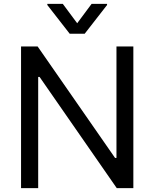

<svg xmlns="http://www.w3.org/2000/svg" viewBox="-20 -966 793 986"><path d="M664.8 0H579.5L183.2 -571H176.1V0H88.1V-727.3H173.3L571 -154.8H578.1V-727.3H664.8ZM414.8 -792.6H338.1L223 -940.3V-946H302.6L376.4 -846.6L450.3 -946H529.8V-940.3Z"/></svg>

Font: Linik Sans
Style: Regular
Weight: 400
Designer: Rasmus Andersson (font), Marc Monis (original base), Kil Hyung-jin (Pretendard portions), Cristiano Sobral (main changes
Foundry: rsms
Version: Version 3.018;May 31, 2022;FontCreator 14.0.0.2814 64-bit; t